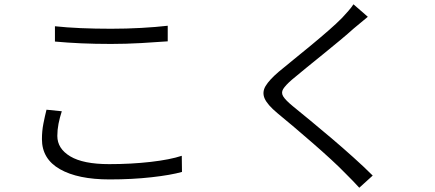

<svg xmlns="http://www.w3.org/2000/svg" viewBox="-20 -820 2040 901"><path d="M237.8 -696.8Q292 -690.9 358.9 -688Q425.8 -685.1 501 -685.1Q573.2 -685.1 643.1 -689Q712.9 -692.9 767.1 -699.2V-626Q715.8 -622.1 642.8 -617.9Q569.8 -613.8 501 -613.8Q425.8 -613.8 361.1 -616.7Q296.4 -619.6 237.8 -625ZM270 -297.9Q260.3 -268.1 254.6 -239.3Q249 -210.4 249 -182.1Q249 -122.6 309.8 -86.2Q370.6 -49.8 492.2 -49.8Q596.2 -49.8 687.3 -60.3Q778.3 -70.8 833 -88.9L834 -13.2Q782.2 1.5 691.7 11.7Q601.1 22 494.1 22Q345.7 22 261.2 -26.1Q176.8 -74.2 176.8 -167Q176.8 -205.1 183.6 -239.7Q190.4 -274.4 198.2 -305.2Z M1706.1 -741.2Q1690.9 -729 1671.4 -712.4Q1651.9 -695.8 1639.6 -686Q1613.8 -662.6 1576.2 -631.3Q1538.6 -600.1 1497.1 -566.4Q1455.6 -532.7 1416.7 -501.2Q1377.9 -469.7 1349.6 -445.8Q1319.3 -419.4 1308.8 -402.1Q1298.3 -384.8 1309.3 -367.2Q1320.3 -349.6 1354 -321.8Q1388.7 -293.5 1436.3 -254.4Q1483.9 -215.3 1536.1 -170.9Q1588.4 -126.5 1638.4 -81.5Q1688.5 -36.6 1729 3.9L1666 61Q1635.7 27.8 1599.6 -7.8Q1572.8 -35.6 1533.2 -72Q1493.7 -108.4 1448.7 -147.5Q1403.8 -186.5 1360.4 -223.4Q1316.9 -260.3 1281.7 -289.1Q1234.9 -328.1 1221.9 -357.7Q1209 -387.2 1226.3 -416.3Q1243.7 -445.3 1287.6 -482.9Q1316.4 -506.8 1356.4 -539.3Q1396.5 -571.8 1439.7 -607.4Q1482.9 -643.1 1521.2 -676.5Q1559.6 -710 1585 -735.8Q1599.1 -750.5 1614.7 -768.6Q1630.4 -786.6 1638.7 -799.8Z"/></svg>

Font: Shanggu Mono N
Style: Regular
Weight: 350
Designer: GuiWonder
Version: Version 1.021